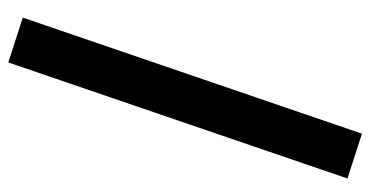

<svg xmlns="http://www.w3.org/2000/svg" viewBox="-242 -576 922 479"><g transform="rotate(-90 219.5 -337.0)"><path d="M414.6 -741.7 125 104.5 13.2 68.4 302.7 -777.8Z"/></g></svg>

Font: Vazirmatn UI FD Black
Style: Regular
Weight: 900
Designer: Saber Rastikerdar
Foundry: Saber Rastikerdar
Version: Version 33.003